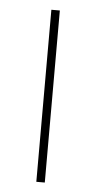

<svg xmlns="http://www.w3.org/2000/svg" viewBox="-44 -558 296 587"><g transform="rotate(5 103.5 -264.0)"><path d="M116 0H90V-528H116Z"/></g></svg>

Font: Noto Sans Hebrew Thin Thin
Style: Regular
Weight: 250
Version: Version 3.001